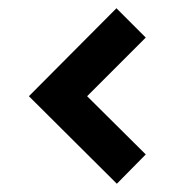

<svg xmlns="http://www.w3.org/2000/svg" viewBox="-20 -482 423 465"><path d="M50 -249 262 -462 333 -391 191 -249 333 -108 263 -37Z"/></svg>

Font: Tokeely Brookings
Style: Regular
Weight: 400
Designer: Peter Wiegel
Foundry: Peter Wiegel
Version: Version 2.001